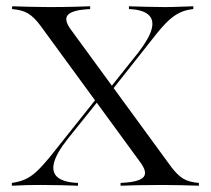

<svg xmlns="http://www.w3.org/2000/svg" viewBox="-20 -591 670 611"><path d="M363.7 0V-8.9Q421.8 -11.3 436.3 -27Q450.8 -42.7 425 -76.6L107.3 -511.3Q87.9 -537.1 69 -548.4Q50 -559.7 18.5 -562.1V-571Q45.2 -570.2 75.4 -569.4Q105.6 -568.5 135.5 -568.5Q179.8 -568.5 213.7 -569.4Q247.6 -570.2 266.9 -571V-562.1Q211.3 -559.7 196.4 -544Q181.5 -528.2 207.3 -494.4L525 -59.7Q544.4 -33.9 562.9 -22.6Q581.5 -11.3 612.9 -8.9V0Q586.3 -0.8 556.9 -1.6Q527.4 -2.4 496.8 -2.4Q451.6 -2.4 417.7 -1.6Q383.9 -0.8 363.7 0ZM17.7 0V-8.9Q41.9 -12.1 60.5 -20.6Q79 -29 96.8 -45.6Q114.5 -62.1 137.1 -89.5L292.7 -284.7L299.2 -278.2L194.4 -147.6Q158.9 -102.4 151.6 -72.2Q144.4 -41.9 164.1 -26.2Q183.9 -10.5 228.2 -8.9V0Q207.3 -0.8 175.4 -1.6Q143.5 -2.4 109.7 -2.4Q87.1 -2.4 67.7 -2Q48.4 -1.6 17.7 0ZM324.2 -288.7 316.1 -293.5 421 -425Q455.6 -470.2 462.9 -499.6Q470.2 -529 451.6 -544.8Q433.1 -560.5 390.3 -562.1V-571Q416.1 -570.2 446 -569.4Q475.8 -568.5 504.8 -568.5Q527.4 -568.5 546.4 -569.4Q565.3 -570.2 595.2 -571V-562.1Q571 -559.7 552.4 -550.8Q533.9 -541.9 516.1 -525.4Q498.4 -508.9 476.6 -481.5Z"/></svg>

Font: Playfair 144pt SemiExpanded Light
Style: Regular
Weight: 300
Width: 6
Designer: Claus Eggers Sørensen
Foundry: Claus Eggers Sørensen
Version: Version 2.203